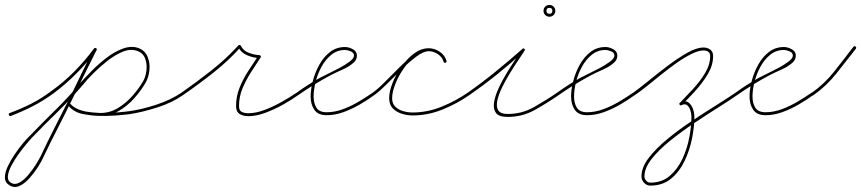

<svg xmlns="http://www.w3.org/2000/svg" viewBox="-26 -458 3498 780"><path d="M18 13Q12 15 10 9Q8 3 14 1Q60 -16 100.5 -36.5Q141 -57 181 -87Q232 -123 275.5 -167Q319 -211 356 -261Q356 -261 356 -261Q356 -261 356 -261Q360 -265 365 -262Q369 -258 366 -253Q328 -203 283.5 -158.5Q239 -114 189 -77Q147 -47 106 -26Q65 -5 18 13Q18 13 18 13Q18 13 18 13ZM356 -260Q358 -265 364 -262Q369 -260 366 -254Q342 -207 319 -159.5Q296 -112 272 -64Q242 -2 210.5 59Q179 120 149 183Q143 197 128.5 220Q114 243 94.5 265Q75 287 54 297Q33 307 13 295Q-6 284 -6 263Q-6 242 6 217Q18 192 35 167Q52 142 68.5 122.5Q85 103 94 95Q147 40 200.5 -12.5Q254 -65 303 -124Q320 -143 347 -170.5Q374 -198 406.5 -223Q439 -248 473 -260.5Q507 -273 536 -263Q536 -263 536 -263Q536 -263 536 -263Q536 -263 536 -263Q536 -263 536 -263Q563 -253 573.5 -227.5Q584 -202 581 -173Q578 -144 566 -123Q566 -123 566 -123Q566 -123 566 -123Q566 -123 566 -123Q548 -91 520 -59.5Q492 -28 457 -7.5Q422 13 382 13Q382 13 382 13Q382 13 382 13Q348 12 312 5.5Q276 -1 252 -28Q252 -28 252 -28Q252 -28 252 -28Q248 -32 252 -36Q256 -40 260 -36Q283 -11 317 -5.5Q351 0 382 1Q382 1 382 1Q382 1 382 1Q420 1 453 -19Q486 -39 512 -68.5Q538 -98 556 -129Q556 -129 556 -129Q556 -129 556 -129Q556 -129 556 -129Q566 -147 569 -172.5Q572 -198 563.5 -220.5Q555 -243 532 -251Q532 -251 532 -251Q532 -251 532 -251Q532 -251 532 -251Q505 -261 473 -248Q441 -235 410 -210.5Q379 -186 353 -160Q327 -134 313 -116Q263 -57 209 -4.5Q155 48 102 103Q96 110 81 127.5Q66 145 49.5 168Q33 191 20.5 214.5Q8 238 6 257Q4 276 19 285Q35 294 53.5 283.5Q72 273 89.5 252Q107 231 120 210Q133 189 139 177Q168 115 199.5 53.5Q231 -8 262 -70Q285 -117 308 -165Q331 -213 356 -260Q356 -260 356 -260Q356 -260 356 -260ZM252 -28Q248 -32 252 -36Q256 -40 260 -36Q277 -17 307.5 -8.5Q338 0 373 1Q408 2 441 -0.5Q474 -3 497 -6Q497 -6 497 -6Q497 -6 497 -6Q549 -13 608.5 -32.5Q668 -52 712 -82Q712 -82 712 -82Q712 -82 712 -82Q716 -85 720 -80Q723 -76 718 -72Q674 -41 613 -21.5Q552 -2 499 6Q499 6 499 6Q499 6 499 6Q474 9 439.5 11.5Q405 14 368.5 12.5Q332 11 301 1.5Q270 -8 252 -28Q252 -28 252 -28Q252 -28 252 -28Z M710 -74Q707 -79 712 -82Q771 -123 832.5 -171.5Q894 -220 943 -274Q944 -276 948 -275Q951 -275 952 -273Q962 -252 984.5 -243.5Q1007 -235 1028 -234Q1031 -234 1033 -231Q1035 -227 1033 -225Q1013 -195 993 -163.5Q973 -132 959 -98.5Q945 -65 945 -27Q945 -9 956 -3.5Q967 2 983 2Q1014 2 1050.5 -12Q1087 -26 1121 -45.5Q1155 -65 1180 -82Q1184 -85 1188 -80Q1191 -76 1186 -72Q1161 -54 1125.5 -34Q1090 -14 1052.5 0Q1015 14 983 14Q962 14 947.5 5Q933 -4 933 -27Q933 -66 947 -101Q961 -136 981.5 -168Q1002 -200 1023 -231Q1025 -234 1028 -228Q1031 -222 1028 -222Q1003 -223 978 -233.5Q953 -244 942 -267Q940 -270 947 -269Q953 -268 951 -266Q902 -211 840.5 -162.5Q779 -114 718 -72Q713 -69 710 -74Z M1178 -74Q1175 -78 1180 -82Q1202 -98 1225.5 -113Q1249 -128 1274 -142Q1283 -147 1305 -157.5Q1327 -168 1351.5 -181Q1376 -194 1394 -207.5Q1412 -221 1412 -232Q1412 -244 1398.5 -249.5Q1385 -255 1376 -255Q1344 -255 1320 -235.5Q1296 -216 1280 -186.5Q1264 -157 1256 -124.5Q1248 -92 1248 -66Q1248 -39 1259.5 -20.5Q1271 -2 1301 -2Q1334 -2 1367.5 -14.5Q1401 -27 1432 -45.5Q1463 -64 1489 -82Q1489 -82 1489 -82Q1489 -82 1489 -82Q1493 -85 1497 -80Q1500 -76 1495 -72Q1469 -53 1436.5 -34Q1404 -15 1369.5 -2.5Q1335 10 1301 10Q1266 10 1251 -12Q1236 -34 1236 -66Q1236 -95 1245 -129.5Q1254 -164 1271.5 -195.5Q1289 -227 1315 -247Q1341 -267 1376 -267Q1391 -267 1407.5 -258Q1424 -249 1424 -232Q1424 -215 1410 -203Q1392 -187 1367 -176Q1342 -165 1320 -154Q1286 -136 1252.5 -115.5Q1219 -95 1186 -72Q1182 -69 1178 -74Z M1487 -74Q1484 -78 1489 -82Q1511 -98 1540 -127.5Q1569 -157 1600.5 -188Q1632 -219 1661.5 -240.5Q1691 -262 1716 -262Q1739 -262 1760 -247.5Q1781 -233 1788 -211Q1788 -211 1788 -211Q1788 -211 1788 -211Q1789 -205 1784 -203Q1778 -202 1776 -207Q1771 -226 1753 -238Q1735 -250 1716 -250Q1695 -250 1666 -228.5Q1637 -207 1605.5 -176Q1574 -145 1545 -116Q1516 -87 1495 -72Q1491 -69 1487 -74ZM1788 -211Q1789 -205 1784 -203Q1778 -202 1776 -207Q1771 -226 1753 -238Q1735 -250 1716 -250Q1688 -250 1661.5 -230Q1635 -210 1613.5 -179Q1592 -148 1579.5 -115.5Q1567 -83 1567 -59Q1567 -37 1580 -24.5Q1593 -12 1612 -6.5Q1631 -1 1650 -1Q1710 -1 1768 -24.5Q1826 -48 1875 -82Q1875 -82 1875 -82Q1875 -82 1875 -82Q1879 -85 1883 -80Q1886 -76 1881 -72Q1831 -37 1771.5 -13Q1712 11 1650 11Q1628 11 1606 4Q1584 -3 1569.5 -18Q1555 -33 1555 -59Q1555 -86 1568.5 -120.5Q1582 -155 1605 -187.5Q1628 -220 1656.5 -241Q1685 -262 1716 -262Q1739 -262 1760 -248Q1781 -234 1788 -211Q1788 -211 1788 -211Q1788 -211 1788 -211Z M1881 -72Q1876 -69 1873 -74Q1870 -79 1875 -82Q1932 -122 1988 -167.5Q2044 -213 2096 -259Q2100 -263 2104 -260Q2108 -256 2105 -252Q2097 -239 2081 -215.5Q2065 -192 2047 -163Q2029 -134 2014.5 -104.5Q2000 -75 1994.5 -50Q1989 -25 1998 -10Q2007 5 2037 5Q2094 5 2143.5 -23Q2193 -51 2238 -82Q2238 -82 2238 -82Q2238 -82 2238 -82Q2242 -85 2246 -80Q2249 -76 2244 -72Q2198 -40 2147 -11.5Q2096 17 2037 17Q2001 17 1989 1Q1977 -15 1981 -41.5Q1985 -68 1999.5 -99.5Q2014 -131 2033 -162Q2052 -193 2069 -218.5Q2086 -244 2095 -258Q2098 -263 2103 -258Q2108 -254 2104 -251Q2052 -203 1995.5 -157.5Q1939 -112 1881 -72Q1881 -72 1881 -72Q1881 -72 1881 -72ZM2218 -414Q2218 -426 2206 -426Q2194 -426 2194 -414Q2194 -402 2206 -402Q2218 -402 2218 -414ZM2182 -414Q2182 -424 2189 -431Q2196 -438 2206 -438Q2216 -438 2223 -431Q2230 -424 2230 -414Q2230 -404 2223 -397Q2216 -390 2206 -390Q2196 -390 2189 -397Q2182 -404 2182 -414Z M2236 -74Q2233 -78 2238 -82Q2260 -98 2283.5 -113Q2307 -128 2332 -142Q2341 -147 2363 -157.5Q2385 -168 2409.5 -181Q2434 -194 2452 -207.5Q2470 -221 2470 -232Q2470 -244 2456.5 -249.5Q2443 -255 2434 -255Q2402 -255 2378 -235.5Q2354 -216 2338 -186.5Q2322 -157 2314 -124.5Q2306 -92 2306 -66Q2306 -39 2317.5 -20.5Q2329 -2 2359 -2Q2392 -2 2425.5 -14.5Q2459 -27 2490 -45.5Q2521 -64 2547 -82Q2547 -82 2547 -82Q2547 -82 2547 -82Q2551 -85 2555 -80Q2558 -76 2553 -72Q2527 -53 2494.5 -34Q2462 -15 2427.5 -2.5Q2393 10 2359 10Q2324 10 2309 -12Q2294 -34 2294 -66Q2294 -95 2303 -129.5Q2312 -164 2329.5 -195.5Q2347 -227 2373 -247Q2399 -267 2434 -267Q2449 -267 2465.5 -258Q2482 -249 2482 -232Q2482 -215 2468 -203Q2450 -187 2425 -176Q2400 -165 2378 -154Q2344 -136 2310.5 -115.5Q2277 -95 2244 -72Q2240 -69 2236 -74Z M2544 -72Q2541 -77 2546 -81Q2571 -99 2608.5 -129.5Q2646 -160 2687 -191Q2728 -222 2766 -243.5Q2804 -265 2832 -265Q2848 -265 2859.5 -256.5Q2871 -248 2871 -230Q2871 -193 2849.5 -157Q2828 -121 2798.5 -88.5Q2769 -56 2744 -32Q2744 -32 2744 -32Q2744 -32 2744 -32Q2740 -28 2736 -32Q2732 -36 2736 -40Q2759 -64 2788 -95Q2817 -126 2838 -160.5Q2859 -195 2859 -230Q2859 -243 2851 -248Q2843 -253 2832 -253Q2812 -253 2783.5 -239Q2755 -225 2723 -202.5Q2691 -180 2659.5 -154.5Q2628 -129 2600 -106.5Q2572 -84 2552 -71Q2548 -67 2544 -72ZM2743 -31Q2737 -28 2735 -33Q2732 -39 2737 -41Q2758 -51 2770.5 -42Q2783 -33 2789 -16Q2795 1 2795 17Q2795 56 2785.5 104Q2776 152 2755 196Q2734 240 2700 268Q2666 296 2616 296Q2601 296 2590.5 284.5Q2580 273 2580 259Q2580 222 2609 184Q2638 146 2684 108Q2730 70 2782.5 35Q2835 0 2883 -30Q2931 -60 2963 -82Q2967 -85 2971 -80Q2974 -76 2969 -72Q2939 -51 2892 -21.5Q2845 8 2793.5 42.5Q2742 77 2696 114Q2650 151 2621 188Q2592 225 2592 259Q2592 268 2599 276Q2606 284 2616 284Q2663 284 2695 256.5Q2727 229 2746.5 187Q2766 145 2774.5 99Q2783 53 2783 17Q2783 5 2779 -8.5Q2775 -22 2766.5 -30Q2758 -38 2743 -31Q2743 -31 2743 -31Q2743 -31 2743 -31Z M2961 -74Q2958 -78 2963 -82Q2985 -98 3008.5 -113Q3032 -128 3057 -142Q3066 -147 3088 -157.5Q3110 -168 3134.5 -181Q3159 -194 3177 -207.5Q3195 -221 3195 -232Q3195 -244 3181.5 -249.5Q3168 -255 3159 -255Q3127 -255 3103 -235.5Q3079 -216 3063 -186.5Q3047 -157 3039 -124.5Q3031 -92 3031 -66Q3031 -39 3042.5 -20.5Q3054 -2 3084 -2Q3117 -2 3150.5 -14.5Q3184 -27 3215 -45.5Q3246 -64 3272 -82Q3272 -82 3272 -82Q3272 -82 3272 -82Q3276 -85 3280 -80Q3283 -76 3278 -72Q3252 -53 3219.5 -34Q3187 -15 3152.5 -2.5Q3118 10 3084 10Q3049 10 3034 -12Q3019 -34 3019 -66Q3019 -95 3028 -129.5Q3037 -164 3054.5 -195.5Q3072 -227 3098 -247Q3124 -267 3159 -267Q3174 -267 3190.5 -258Q3207 -249 3207 -232Q3207 -215 3193 -203Q3175 -187 3150 -176Q3125 -165 3103 -154Q3069 -136 3035.5 -115.5Q3002 -95 2969 -72Q2965 -69 2961 -74Z M3270 -72Q3267 -77 3272 -81Q3323 -117 3363 -167.5Q3403 -218 3441 -268Q3445 -272 3450 -269Q3454 -265 3451 -260Q3412 -210 3371.5 -159Q3331 -108 3278 -71Q3274 -67 3270 -72Z"/></svg>

Font: FRB American Cursive Guidelines Arrows Thin
Style: Italic
Weight: 100
Italic angle: -25°
Version: Version 2.0;Modular Font Editor K font №1